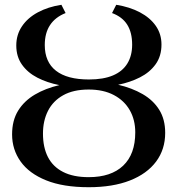

<svg xmlns="http://www.w3.org/2000/svg" viewBox="-20 -771 740 802"><path d="M350.5 11Q243.5 11 172.5 -17.8Q101.5 -46.5 66 -96.5Q30.5 -146.5 30.5 -209.5Q30.5 -268 55.8 -308.8Q81 -349.5 125.5 -375.8Q170 -402 228 -415.5Q177 -425.5 136.2 -446.5Q95.5 -467.5 71.8 -501Q48 -534.5 48 -581Q48 -626 71.8 -661.2Q95.5 -696.5 138.2 -719.5Q181 -742.5 236.5 -751L254 -716.5Q211 -699.5 189 -666.2Q167 -633 167 -583Q167 -512 213.8 -475.5Q260.5 -439 351.5 -439Q412 -439 452 -456Q492 -473 512 -505.8Q532 -538.5 532 -584.5Q532 -635 511.5 -667.8Q491 -700.5 448 -716.5L465.5 -751Q522 -742 564.5 -719.5Q607 -697 630.8 -663Q654.5 -629 654.5 -585Q654.5 -536.5 630 -502.5Q605.5 -468.5 564.5 -447.8Q523.5 -427 473.5 -417Q531.5 -403.5 576 -377.8Q620.5 -352 645.2 -312.2Q670 -272.5 670 -216Q670 -147 632 -96Q594 -45 522.5 -17Q451 11 350.5 11ZM350.5 -31Q444 -31 494.5 -79Q545 -127 545 -218Q545 -270.5 522 -310.8Q499 -351 455.5 -374Q412 -397 350.5 -397Q286.5 -397 244 -373.2Q201.5 -349.5 180.5 -308Q159.5 -266.5 159.5 -213Q159.5 -155.5 180.2 -115Q201 -74.5 243.5 -52.8Q286 -31 350.5 -31Z"/></svg>

Font: Merriweather 72pt Medium
Style: Regular
Weight: 500
Version: Version 2.100